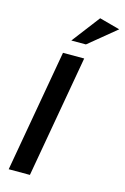

<svg xmlns="http://www.w3.org/2000/svg" viewBox="-139 -1004 696 1067"><g transform="rotate(15 208.5 -471.0)"><path d="M271 -703H149L25 0H147ZM176 -781H260L417 -910L299 -942Z"/></g></svg>

Font: Geom Medium
Style: Italic
Weight: 500
Italic angle: -10°
Version: Version 1.102